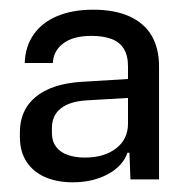

<svg xmlns="http://www.w3.org/2000/svg" viewBox="-20 -762 384 396"><path d="M130 -386Q98 -386 73.5 -396.5Q49 -407 35 -428Q21 -449 21 -480V-488Q21 -520 35.5 -542Q50 -564 77.5 -577Q105 -590 145 -593L259 -600L244 -590V-625Q244 -648 235 -662Q226 -676 209 -682Q192 -688 169 -688Q131 -688 110.5 -672.5Q90 -657 89 -632H31Q32 -666 49.5 -691Q67 -716 98.5 -729Q130 -742 172 -742Q217 -742 247.5 -728Q278 -714 293 -688Q308 -662 308 -625V-392H249L247 -447H243Q233 -419 202 -402.5Q171 -386 130 -386ZM155 -437Q195 -437 219.5 -456Q244 -475 244 -507V-560L159 -555Q124 -553 105.5 -538.5Q87 -524 87 -497V-488Q87 -471 95.5 -459.5Q104 -448 119.5 -442.5Q135 -437 155 -437Z"/></svg>

Font: Hubot Sans Condensed ExtraLight
Style: Regular
Weight: 400
Version: Version 2.000